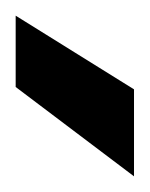

<svg xmlns="http://www.w3.org/2000/svg" viewBox="-45 -803 191 245"><g transform="rotate(90 50.5 -680.5)"><path d="M-52 -605 42 -756H153L39 -605Z"/></g></svg>

Font: Onest Medium
Style: Regular
Weight: 500
Designer: Dmitri Voloshin, Andrey Kudryavtsev
Foundry: Dmitri Voloshin, Andrey Kudryavtsev
Version: Version 1.000;gftools[0.9.33]